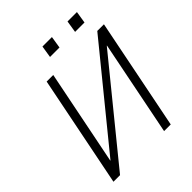

<svg xmlns="http://www.w3.org/2000/svg" viewBox="-240 -1017 1156 1156"><g transform="rotate(-45 338.5 -439.0)"><path d="M620.6 -710.9H677.2L535.2 0H478.5L599.6 -606.9L598.1 -607.4L103.5 0H47.4L189.5 -710.9H245.6L124 -104L125.5 -103.5ZM602.1 -801.3H522L534.2 -877.9H614.3ZM389.2 -801.3H308.6L320.8 -877.9H401.4Z"/></g></svg>

Font: Franko
Style: Light Italic
Weight: 300
Designer: Google
Version: Version 1.200310; 2013